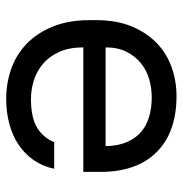

<svg xmlns="http://www.w3.org/2000/svg" viewBox="-5 -575 590 620"><g transform="rotate(90 290.0 -265.0)"><path d="M300 10Q249 10 203 -6Q157 -22 122 -55.5Q87 -89 66 -140Q45 -191 45 -260V-280Q45 -346 65 -394.5Q85 -443 118.5 -475.5Q152 -508 196.5 -524Q241 -540 290 -540Q407 -540 471 -476Q535 -412 535 -295V-239H133Q133 -193 148 -160.5Q163 -128 187 -108Q211 -88 240.5 -79Q270 -70 300 -70Q360 -70 392.5 -90Q425 -110 439 -145H525Q517 -107 496.5 -78Q476 -49 446.5 -29.5Q417 -10 379.5 0Q342 10 300 10ZM133 -311H452Q451 -352 438.5 -380.5Q426 -409 405 -426.5Q384 -444 355.5 -452Q327 -460 295 -460Q264 -460 235 -451.5Q206 -443 183.5 -424.5Q161 -406 147 -378Q133 -350 133 -311Z"/></g></svg>

Font: Golos Text VF
Style: Regular
Weight: 400
Designer: A.Korolkova, Vitaly Kuzmin
Foundry: ParaType Ltd
Version: Version 2.003